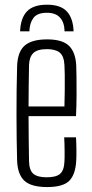

<svg xmlns="http://www.w3.org/2000/svg" viewBox="-20 -770 382 797"><path d="M175 -750.5Q231.5 -750.5 257.5 -722.5Q283.5 -694.5 285.5 -640H248Q247.5 -676.5 229.2 -696.8Q211 -717 175 -717Q135 -717 119 -695.8Q103 -674.5 102 -640H63.5Q65.5 -695 92 -722.8Q118.5 -750.5 175 -750.5ZM176 6.5Q110 6.5 81.5 -19.5Q53 -45.5 51 -104Q50 -145 49.2 -193.2Q48.5 -241.5 48.5 -292.5Q48.5 -343.5 49 -395.2Q49.5 -447 51 -495Q53 -555 82.5 -580.8Q112 -606.5 175.5 -606.5Q239.5 -606.5 266.8 -579.5Q294 -552.5 296.5 -497Q297 -485.5 297.5 -451.5Q298 -417.5 297.8 -373.2Q297.5 -329 295.5 -288H98.5Q98.5 -241.5 99.2 -194Q100 -146.5 100.5 -99.5Q101.5 -62.5 119 -48.2Q136.5 -34 174 -34Q212.5 -34 229.2 -48.2Q246 -62.5 247.5 -99.5Q248.5 -114.5 248.2 -143.5Q248 -172.5 246.5 -200H295.5Q297 -178.5 297.2 -149.2Q297.5 -120 296.5 -104Q293.5 -45 267.2 -19.2Q241 6.5 176 6.5ZM98.5 -328H247.5Q248.5 -361.5 248.8 -396.8Q249 -432 248.8 -460Q248.5 -488 247.5 -500Q245.5 -537.5 227.8 -551.8Q210 -566 175.5 -566Q134.5 -566 118 -549.5Q101.5 -533 100.5 -500Q100 -459 99.2 -416Q98.5 -373 98.5 -328Z"/></svg>

Font: Big Shoulders Text ExtraLight
Style: Regular
Weight: 250
Version: Version 2.002